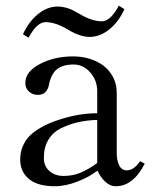

<svg xmlns="http://www.w3.org/2000/svg" viewBox="-20 -645 543 673"><path d="M60.5 -524.9Q80.1 -568.4 112.8 -595.2Q145.5 -622.1 182.6 -622.1Q197.3 -622.1 211.9 -617.9Q226.6 -613.8 235.4 -609.1Q244.1 -604.5 258.8 -596.2Q301.8 -570.3 336.9 -570.3Q367.2 -570.3 396.5 -625L416 -612.8Q396.5 -569.3 363.8 -542.5Q331.1 -515.6 293.9 -515.6Q260.3 -515.6 216.8 -542Q174.3 -567.4 139.6 -567.4Q109.4 -567.4 80.1 -512.7ZM50.8 -85.9Q50.8 -110.4 59.3 -131.1Q67.9 -151.9 81.5 -166.3Q95.2 -180.7 115.2 -193.1Q135.3 -205.6 154.3 -213.4Q173.3 -221.2 196.8 -228.5Q260.3 -248 320.8 -248V-325.7Q320.8 -362.8 296.4 -390.9Q272 -418.9 237.8 -418.9Q190.9 -418.9 170.4 -393.1Q156.7 -376 150.9 -345.2Q148.4 -332 139.2 -322.3Q129.9 -312.5 112.8 -312.5Q94.2 -312.5 81.5 -324Q68.8 -335.4 68.8 -354Q68.8 -394 119.9 -420.7Q170.9 -447.3 235.8 -447.3Q289.1 -447.3 330.1 -423.3Q357.4 -407.2 373.3 -380.1Q389.2 -353 389.2 -319.3V-107.4Q389.2 -83.5 397.7 -65.7Q406.2 -47.9 424.3 -47.9Q449.2 -47.9 471.2 -80.1L487.3 -71.3Q446.8 7.8 385.7 7.8Q365.2 7.8 347.7 -9.3Q330.1 -26.4 322.8 -45.9L316.9 -43.9Q294.9 -25.9 252.7 -9Q210.4 7.8 171.4 7.8Q115.7 7.8 85.4 -14.6Q50.8 -40 50.8 -85.9ZM133.8 -90.8Q133.8 -62.5 153.3 -45.4Q172.9 -28.3 203.1 -28.3Q236.3 -28.3 263.9 -40.3Q291.5 -52.2 320.8 -73.7V-224.6Q245.1 -222.7 189 -192.9Q164.1 -179.7 148.9 -154.1Q133.8 -128.4 133.8 -90.8Z"/></svg>

Font: Theano Old Style
Style: Regular
Weight: 400
Designer: Alexey Kryukov
Version: Version 2.00